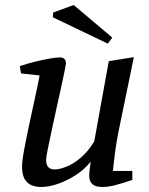

<svg xmlns="http://www.w3.org/2000/svg" viewBox="-20 -737 593 766"><path d="M144 9Q123 9 106 2Q89 -5 78.5 -22.5Q68 -40 68 -71Q68 -95 76.5 -140.5Q85 -186 96.5 -240Q108 -294 119.5 -346Q131 -398 138 -436L64 -444L59 -473Q87 -483 118 -490.5Q149 -498 176.5 -503Q204 -508 220 -508Q231 -508 237 -501.5Q243 -495 243 -485Q243 -480 237.5 -452.5Q232 -425 223 -384.5Q214 -344 204 -298.5Q194 -253 185 -211Q176 -169 170 -139Q164 -109 164 -99Q164 -80 172.5 -70.5Q181 -61 197 -61Q217 -61 245 -72Q273 -83 302.5 -108Q332 -133 356 -173L414 -493L514 -509L451 -203Q444 -166 439.5 -133Q435 -100 433 -79Q431 -58 430 -55H508V-19Q466 -5 438.5 2Q411 9 388 9Q361 9 348.5 -2.5Q336 -14 336 -36Q336 -39 336.5 -48.5Q337 -58 339 -70Q341 -82 342 -92Q316 -60 281.5 -38Q247 -16 211 -3.5Q175 9 144 9ZM410 -563 191 -668 192 -687 274 -717 428 -587Z"/></svg>

Font: Manuale Medium
Style: Italic
Weight: 500
Italic angle: -11°
Version: Version 1.002